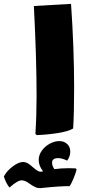

<svg xmlns="http://www.w3.org/2000/svg" viewBox="-139 -659 451 992"><path d="M50 -165Q50 -357 36 -628L228 -639Q244 -410 244 -205Q244 -76 239 5Q214 20 159.5 28.5Q105 37 51 39L44 33Q50 -63 50 -165ZM257 216Q253 234 240.5 264Q228 294 220 303Q174 302 80 312Q60 315 46 309Q32 303 15 291Q-8 274 -23 273Q-44 269 -90 310Q-108 288 -119 253Q-105 225 -74 201.5Q-43 178 -21 178Q-7 178 5 185Q17 192 31 205Q46 218 56.5 224Q67 230 80 227Q82 227 83 225Q61 198 61 167Q61 142 77 119.5Q93 97 118 83.5Q143 70 167 70Q187 70 200 79Q224 94 224 125Q224 149 208 171Q182 158 162 158Q130 158 130 181Q130 198 142 215Q175 210 217 210Q240 210 252 211Z"/></svg>

Font: Lalezar
Style: Bold
Weight: 700
Designer: Borna Izadpanah
Foundry: Borna Izadpanah
Version: Version 1.003;January 24, 2021;FontCreator 13.0.0.2683 64-bi